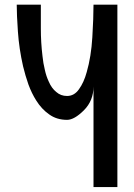

<svg xmlns="http://www.w3.org/2000/svg" viewBox="-20 -500 561 801"><path d="M150.4 -480.5Q150.4 -439.5 150.4 -380.9Q150.4 -323.2 157.2 -266.6Q160.2 -236.3 167 -209Q172.9 -181.6 183.6 -159.2Q195.3 -131.8 214.8 -116.2Q233.4 -99.6 259.8 -99.6Q290 -99.6 309.6 -127.9Q330.1 -156.2 341.8 -199.2Q360.4 -263.7 365.2 -344.7Q370.1 -425.8 370.1 -480.5Q403.3 -480.5 469.7 -480.5Q469.7 -226.6 469.7 280.3Q436.5 280.3 370.1 280.3Q370.1 139.6 370.1 -139.6Q370.1 -80.1 330.1 -40Q290 0 259.8 0Q216.8 0 185.5 -22.5Q153.3 -44.9 130.9 -81.1Q112.3 -110.4 98.6 -147.5Q85.9 -183.6 76.2 -223.6Q59.6 -296.9 54.7 -368.2Q49.8 -438.5 49.8 -480.5Q83 -480.5 150.4 -480.5Z"/></svg>

Font: Alibu-Mazigh Belkasim 1
Style: Bold
Weight: 400
Designer: Mazigh Moubarik Belkasim
Version: Version 1.0